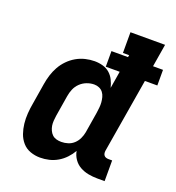

<svg xmlns="http://www.w3.org/2000/svg" viewBox="-134 -843 881 959"><g transform="rotate(20 306.5 -363.5)"><path d="M185 8Q158 8 133 -1Q108 -10 91 -29.5Q74 -49 65.5 -73.5Q57 -98 54 -124.5Q51 -151 53 -179Q55 -207 60 -234L78 -344Q82 -369 89.5 -393Q97 -417 109.5 -439.5Q122 -462 140.5 -481Q159 -500 181.5 -513Q204 -526 229 -532Q254 -538 278 -538Q301 -538 322 -532Q343 -526 358.5 -512.5Q374 -499 383.5 -480Q393 -461 398 -440Q398 -440 398 -440Q398 -440 398 -440L413 -531H339V-614H427L429 -625H396V-735H580L560 -614H613V-531H547L481 -136Q480 -129 481 -122.5Q482 -116 486 -111Q490 -106 496.5 -104Q503 -102 509 -102H529V8H491Q466 8 442 3.5Q418 -1 397.5 -12.5Q377 -24 363.5 -43.5Q350 -63 346 -86Q334 -65 316.5 -46.5Q299 -28 277.5 -15.5Q256 -3 232.5 2.5Q209 8 185 8ZM258 -102Q276 -102 293.5 -107.5Q311 -113 324.5 -125.5Q338 -138 346 -155Q354 -172 357 -189L375 -299Q377 -313 378.5 -327.5Q380 -342 379 -355.5Q378 -369 374.5 -382.5Q371 -396 363 -406.5Q355 -417 342.5 -422.5Q330 -428 316 -428Q296 -428 276.5 -420.5Q257 -413 242 -398.5Q227 -384 219 -365Q211 -346 208 -326L190 -216Q188 -203 187 -189Q186 -175 188 -162.5Q190 -150 195.5 -138Q201 -126 210 -117.5Q219 -109 231.5 -105.5Q244 -102 258 -102Z"/></g></svg>

Font: Iosevka Curly Slab XBdEx
Style: Italic
Weight: 800
Width: 7
Italic angle: -9°
Monospace: yes
Designer: Belleve Invis
Foundry: Belleve Invis
Version: Version 11.1.0; ttfautohint (v1.8.3)